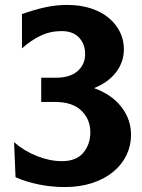

<svg xmlns="http://www.w3.org/2000/svg" viewBox="-20 -739 577 778"><path d="M147 -326V-424H205Q264 -424 294.5 -451Q325 -478 325 -520Q325 -560 300.5 -586.5Q276 -613 229 -613Q184 -613 145 -594.5Q106 -576 69 -543V-682Q120 -700 163.5 -709.5Q207 -719 252 -719Q306 -719 348.5 -705Q391 -691 420.5 -666.5Q450 -642 466 -609.5Q482 -577 482 -540Q482 -488 450.5 -446.5Q419 -405 361 -382Q433 -356 472 -305.5Q511 -255 511 -192Q511 -149 492.5 -110.5Q474 -72 439 -43Q404 -14 354 2.5Q304 19 242 19Q190 19 137.5 8.5Q85 -2 43 -21L37 -163Q78 -127 130 -106.5Q182 -86 231 -86Q289 -86 317.5 -120Q346 -154 346 -203Q346 -256 309.5 -291Q273 -326 202 -326Z"/></svg>

Font: LT Museum
Style: Bold
Weight: 700
Designer: Daniel Lyons
Foundry: LyonsType
Version: Version 1.010